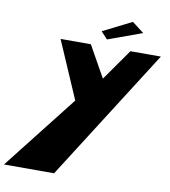

<svg xmlns="http://www.w3.org/2000/svg" viewBox="-243 -668 974 1099"><g transform="rotate(10 244.0 -118.0)"><path d="M273 -500 311 -459 509 -531 440 -584ZM455 -416 327 -234 225 -416H49L193 -83L-145 348H146L632 -416Z"/></g></svg>

Font: Hussar Milosc
Style: Bold
Weight: 700
Foundry: Cannot Into Space Fonts
Version: Version 1.02